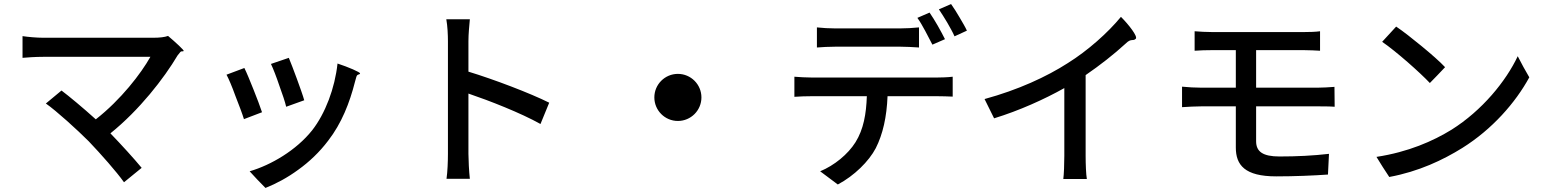

<svg xmlns="http://www.w3.org/2000/svg" viewBox="-20 -860 7620 946"><path d="M448 -674C331 -674 219 -674 193 -674C161 -674 117 -678 91 -682V-575C111 -577 155 -580 193 -580C255 -580 638 -580 721 -580C675 -498 576 -369 452 -272C389 -329 319 -387 283 -414L206 -350C259 -313 361 -220 417 -164C478 -100 554 -14 591 38L635 2L678 -33C640 -79 579 -146 524 -203C667 -318 788 -474 855 -587C859 -592 863 -597 868 -603C875 -611 881 -604 885 -609C888 -612 845 -652 808 -683C792 -677 766 -674 736 -674C688 -674 565 -674 448 -674Z M1443 -471C1427 -513 1412 -555 1403 -575L1315 -545C1326 -522 1342 -481 1356 -439C1371 -398 1385 -357 1390 -334L1479 -366C1473 -388 1458 -430 1443 -471ZM1450 -24C1503 -62 1554 -110 1597 -167C1663 -252 1703 -354 1729 -457C1731 -465 1733 -473 1736 -482C1741 -497 1751 -490 1754 -498C1756 -504 1695 -530 1643 -547C1630 -426 1583 -301 1518 -218C1440 -120 1316 -47 1210 -16L1248 25L1288 66C1341 45 1397 15 1450 -24ZM1229 -419C1212 -462 1195 -503 1184 -525L1096 -492C1106 -474 1124 -432 1140 -387C1157 -344 1174 -299 1182 -273L1271 -307C1262 -334 1246 -377 1229 -419Z M2288 -250V-399C2391 -364 2545 -304 2643 -249L2686 -354C2592 -401 2413 -469 2288 -507V-657C2288 -691 2292 -733 2295 -765H2179C2185 -732 2187 -688 2187 -657C2187 -577 2187 -164 2187 -102C2187 -65 2185 -13 2180 21H2237H2295C2291 -14 2288 -73 2288 -102Z M3238 -298C3259 -277 3288 -264 3320 -264C3384 -264 3436 -316 3436 -380C3436 -444 3384 -496 3320 -496C3288 -496 3259 -483 3238 -462C3217 -441 3204 -412 3204 -380C3204 -348 3217 -319 3238 -298Z M4257 -630C4322 -630 4388 -630 4414 -630C4444 -630 4478 -628 4508 -626V-725C4479 -722 4443 -720 4414 -720C4388 -720 4323 -720 4257 -720C4191 -720 4125 -720 4096 -720C4065 -720 4033 -722 4005 -725V-626C4031 -628 4065 -630 4097 -630C4125 -630 4191 -630 4257 -630ZM4600 -734C4586 -758 4572 -781 4560 -798L4500 -772C4513 -754 4526 -731 4539 -707C4552 -683 4564 -659 4574 -640L4636 -667C4627 -686 4613 -710 4600 -734ZM4708 -774C4694 -798 4679 -822 4666 -840L4606 -814C4619 -795 4633 -772 4647 -749C4660 -726 4674 -702 4683 -681L4744 -709C4736 -727 4722 -750 4708 -774ZM4474 -386H4596C4620 -386 4652 -385 4674 -384V-482C4650 -479 4615 -478 4596 -478C4543 -478 4036 -478 3980 -478C3951 -478 3921 -480 3894 -482V-383C3921 -385 3952 -386 3980 -386H4115H4251C4248 -299 4235 -223 4195 -159C4158 -100 4091 -45 4021 -16L4108 49C4189 6 4261 -65 4295 -130C4330 -199 4349 -284 4353 -386Z M5329 -291V-490C5399 -538 5467 -591 5527 -646C5554 -673 5562 -655 5576 -669C5587 -680 5542 -738 5503 -777C5439 -699 5339 -610 5241 -549C5137 -482 4996 -417 4831 -372L4878 -277C5002 -315 5126 -371 5224 -426V-92C5224 -52 5222 0 5219 22H5277H5335C5331 0 5329 -52 5329 -92Z M6320 -428H6169V-613H6403C6437 -613 6460 -611 6484 -610V-706C6462 -703 6434 -702 6403 -702C6328 -702 6026 -702 5954 -702C5921 -702 5893 -704 5866 -706V-610C5893 -612 5921 -613 5954 -613H6069V-428H5899C5872 -428 5831 -430 5804 -433V-332C5832 -334 5874 -336 5899 -336H6069V-133C6069 -47 6113 9 6268 9C6357 9 6454 5 6523 0L6528 -102C6450 -93 6370 -89 6284 -89C6202 -89 6169 -113 6169 -164V-336H6321H6474C6494 -336 6532 -336 6556 -334L6555 -432C6533 -430 6491 -428 6472 -428Z M6984 -633C6939 -670 6892 -707 6859 -729L6790 -654C6860 -606 6977 -502 7025 -451L7062 -489L7100 -529C7074 -557 7030 -595 6984 -633ZM6793 -37 6825 12C6971 -15 7090 -72 7185 -131C7332 -223 7447 -354 7515 -479L7486 -530L7458 -583C7400 -460 7283 -316 7132 -221C7041 -165 6919 -111 6762 -87Z"/></svg>

Font: GenSekiGothic2 TW M
Style: Regular
Weight: 500
Version: Version 2.100;PS 2.1;hotconv 16.6.51;makeotf.lib2.5.65220 DE